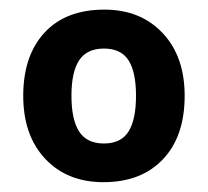

<svg xmlns="http://www.w3.org/2000/svg" viewBox="-20 -742 428 395"><path d="M359.9 -544.9Q359.9 -461.4 315.2 -414.3Q270.5 -367.2 192.9 -367.2Q118.2 -367.2 73 -415.3Q27.8 -463.4 27.8 -544.9Q27.8 -627.4 71.5 -674.8Q115.2 -722.2 194.8 -722.2Q269 -722.2 314.5 -674.1Q359.9 -626 359.9 -544.9ZM127 -544.9Q127 -496.1 142.8 -471.4Q158.7 -446.8 193.8 -446.8Q229 -446.8 244.4 -471.4Q259.8 -496.1 259.8 -544.9Q259.8 -593.8 244.4 -617.9Q229 -642.1 193.8 -642.1Q158.7 -642.1 142.8 -617.9Q127 -593.8 127 -544.9Z"/></svg>

Font: Samim FD
Style: Bold-FD
Weight: 700
Foundry: DejaVu fonts team - Redesigned by Saber Rastikerdar
Version: Version 4.0.1